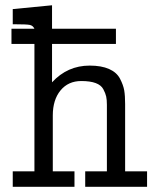

<svg xmlns="http://www.w3.org/2000/svg" viewBox="-20 -715 601 735"><path d="M23.9 -546.9V-605H111.8Q106 -617.2 94 -619.6Q82 -622.1 38.1 -622.1H28.8V-680.2L179.2 -694.8V-605H423.8V-546.9H179.2V-399.9Q238.3 -463.9 323.2 -463.9Q368.2 -463.9 397.5 -450.9Q426.8 -438 439.5 -413.6Q452.1 -389.2 455.6 -368.7Q459 -348.1 459 -316.9V-59.1H543V0H306.2V-59.1H389.2V-314Q389.2 -333 386.5 -345.5Q383.8 -357.9 375.5 -373.5Q367.2 -389.2 346.2 -397Q325.2 -404.8 291 -404.8Q241.2 -404.8 211.7 -368.9Q182.1 -333 182.1 -272.9V-59.1H265.1V0H28.8V-59.1H111.8V-546.9Z"/></svg>

Font: CMU Concrete
Style: Roman
Weight: 500
Version: Version 0.7.0